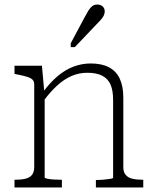

<svg xmlns="http://www.w3.org/2000/svg" viewBox="-20 -827 685 847"><path d="M44 0V-34H47Q73 -34 92 -38.5Q111 -43 121 -55.5Q131 -68 131 -90V-454Q131 -469 122.5 -476.5Q114 -484 97 -489Q80 -494 54 -499L44 -501V-537H165L176 -415L177 -411V-44Q177 -41 189 -38.5Q201 -36 218 -35Q235 -34 249 -34H253V0ZM612 0H403V-33H406Q420 -33 437 -34.5Q454 -36 466.5 -38Q479 -40 479 -43V-386Q479 -427 468 -453Q457 -479 432 -492.5Q407 -506 365 -506Q328 -506 295 -491.5Q262 -477 232 -449.5Q202 -422 173 -383L169 -420Q200 -462 233.5 -490.5Q267 -519 304 -533Q341 -547 380 -547Q428 -547 460 -530.5Q492 -514 508 -480.5Q524 -447 524 -396V-89Q524 -68 534.5 -55.5Q545 -43 564 -38.5Q583 -34 609 -34H612ZM354 -752Q363 -769 370.5 -781Q378 -793 387 -800Q396 -807 409 -807Q424 -807 433 -798.5Q442 -790 442 -777Q442 -767 437.5 -758Q433 -749 425 -740Q417 -731 407 -721L310 -619H292V-636Z"/></svg>

Font: Roboto Serif Thin
Style: Regular
Weight: 250
Designer: Greg Gazdowicz
Foundry: Commercial Type
Version: Version 1.004